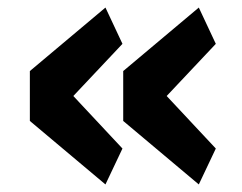

<svg xmlns="http://www.w3.org/2000/svg" viewBox="-20 -526 640 508"><path d="M259 -38 59 -206V-338L259 -506L304 -410L174 -272L304 -133ZM506 -38 306 -206V-338L506 -506L551 -410L421 -272L551 -133Z"/></svg>

Font: Lilex
Style: Regular
Weight: 400
Monospace: yes
Designer: Mike Abbink, Paul van der Laan, Pieter van Rosmalen, Mikhael Khrustik
Foundry: Mikhael Khrustik
Version: Version 2.510